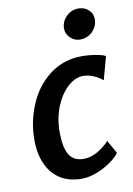

<svg xmlns="http://www.w3.org/2000/svg" viewBox="-89 -846 628 910"><g transform="rotate(-10 225.0 -391.0)"><path d="M230 8Q169 8 126.5 -19.2Q84 -46.5 62 -96.2Q40 -146 40 -213.5Q40 -300.5 75 -382.5Q109.5 -463.5 175.8 -513.8Q242 -564 330 -564Q350 -564 371.2 -561.8Q392.5 -559.5 411.8 -555.5Q431 -551.5 443.5 -545L413 -433.5Q401.5 -443.5 386.5 -452Q371.5 -460.5 354.2 -465.8Q337 -471 319.5 -471Q300.5 -471 281.2 -462.2Q262 -453.5 244.5 -437Q209.5 -405 187 -350Q164.5 -295 164.5 -229.5Q164.5 -152.5 186.2 -117.8Q208 -83 255.5 -83Q286.5 -83 318 -99.8Q349.5 -116.5 379.5 -147L415 -84Q401 -64 370.8 -42.8Q340.5 -21.5 303 -6.8Q265.5 8 230 8ZM336 -643Q310 -643 290 -662.2Q270 -681.5 270 -707.5Q270 -740 294.5 -764.8Q319 -789.5 353 -789.5Q382.5 -789.5 402 -771.5Q421.5 -753.5 421.5 -727Q421.5 -692.5 397 -667.8Q372.5 -643 336 -643Z"/></g></svg>

Font: Merriweather Sans Medium
Style: Italic
Weight: 500
Italic angle: -7.5°
Designer: Eben Sorkin
Foundry: Eben Sorkin
Version: Version 2.001